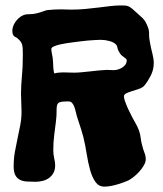

<svg xmlns="http://www.w3.org/2000/svg" viewBox="-20 -695 607 714"><path d="M543 -418.9Q540.5 -413.6 536.9 -407Q533.2 -400.4 529.1 -393.8Q524.9 -387.2 520.8 -381.6Q516.6 -376 513.2 -373Q505.9 -367.2 493.7 -363.3Q481.4 -359.4 469.7 -355.7Q458 -352.1 449.5 -347.9Q440.9 -343.8 440.9 -336.9Q440.9 -330.1 444.3 -320.1Q447.8 -310.1 451.9 -300Q456.1 -290 460.2 -282Q464.4 -273.9 465.8 -271Q472.2 -257.3 481.9 -240.7Q491.7 -224.1 497.1 -209Q501.5 -196.8 503.2 -182.1Q504.9 -167.5 508.8 -153.8Q512.2 -139.6 517.1 -127.4Q522 -115.2 522 -103Q522 -92.3 515.1 -80.3Q508.3 -68.4 498.5 -57.4Q488.8 -46.4 477.3 -37.4Q465.8 -28.3 457 -23.9Q452.1 -21.5 442.1 -17.8Q432.1 -14.2 419.9 -10.3Q407.7 -6.3 394 -3.7Q380.4 -1 368.2 -1Q347.2 -1 335 -18.3Q322.8 -35.6 315.2 -62.5Q307.6 -89.4 302.5 -122.1Q297.4 -154.8 290 -185.1Q286.1 -200.2 281 -216.3Q275.9 -232.4 269 -252.9Q264.6 -266.6 262 -278.3Q259.3 -290 255.9 -298.8Q252.4 -307.6 247.6 -312.7Q242.7 -317.9 233.9 -317.9Q212.4 -317.9 203.6 -315.2Q194.8 -312.5 192.4 -304.4Q189.9 -296.4 190.4 -281.7Q190.9 -267.1 188 -243.2Q185.1 -219.7 181.6 -192.6Q178.2 -165.5 178.2 -137.2Q178.2 -120.6 181.6 -106Q185.1 -91.3 185.1 -80.1Q185.1 -64 179 -52.5Q172.9 -41 162.6 -33.4Q152.3 -25.9 139.2 -22.5Q126 -19 111.8 -19Q94.2 -19 79.3 -20Q64.5 -21 53.7 -26.6Q43 -32.2 36.9 -43.7Q30.8 -55.2 30.8 -76.2Q30.8 -105 35.4 -130.6Q40 -156.2 45.4 -180.9Q50.8 -205.6 55.4 -230Q60.1 -254.4 60.1 -280.8Q60.1 -296.4 59.1 -313.2Q58.1 -330.1 58.1 -347.2Q58.1 -363.8 59.1 -379.4Q60.1 -395 61.5 -411.4Q63 -427.7 64 -446.8Q64.9 -465.8 64.9 -490.2Q64.9 -503.4 64.5 -512.7Q64 -522 62.3 -528.6Q60.5 -535.2 56.6 -540.5Q52.7 -545.9 45.9 -551.8Q43 -554.7 39.6 -556.2Q36.1 -557.6 33 -560.1Q29.8 -562.5 27.8 -567.4Q25.9 -572.3 25.9 -581.1Q25.9 -588.4 28.6 -596.4Q31.2 -604.5 36.6 -612.5Q42 -620.6 49.8 -627.7Q57.6 -634.8 67.9 -639.2Q77.1 -642.6 89.8 -642.3Q102.5 -642.1 113.8 -645Q126 -647.5 136.5 -651.4Q147 -655.3 153.8 -657.2Q179.2 -660.2 206.1 -660.2Q215.8 -660.2 225.3 -659.7Q234.9 -659.2 244.1 -659.2Q271 -659.2 296.9 -661.6Q322.8 -664.1 346.2 -667Q369.6 -669.9 390.6 -672.4Q411.6 -674.8 429.2 -674.8Q439.5 -674.8 446 -674.3Q452.6 -673.8 458.5 -671.1Q464.4 -668.5 471.7 -662.4Q479 -656.2 491.2 -645Q499 -637.7 504.6 -632.8Q510.3 -627.9 514.6 -622.8Q519 -617.7 522.7 -610.6Q526.4 -603.5 530.8 -591.8Q534.7 -582 534.4 -568.1Q534.2 -554.2 537.1 -540Q539.1 -527.3 541.7 -516.6Q544.4 -505.9 546.6 -496.3Q548.8 -486.8 550.3 -478.3Q551.8 -469.7 551.8 -460.9Q551.8 -451.2 550 -441.2Q548.3 -431.2 543 -418.9ZM451.2 -472.2Q450.7 -474.6 448 -476.8Q445.3 -479 441.7 -481.7Q438 -484.4 433.6 -488Q429.2 -491.7 425.8 -497.1Q418.5 -507.8 417 -516.6Q415.5 -525.4 411.1 -529.8Q402.8 -538.1 386.7 -542.5Q370.6 -546.9 355 -546.9Q345.7 -546.9 333.3 -546.1Q320.8 -545.4 306.6 -544.2Q292.5 -543 277.3 -541Q262.2 -539.1 247.1 -537.1Q239.7 -536.1 226.8 -534.2Q213.9 -532.2 201.4 -529.3Q189 -526.4 179.9 -522.2Q170.9 -518.1 170.9 -513.2Q170.9 -505.4 172.9 -496.1Q174.8 -486.8 175.8 -481Q177.7 -463.9 178 -448.5Q178.2 -433.1 182.1 -421.9Q190.9 -424.3 199.2 -425Q207.5 -425.8 214.8 -425.8Q224.6 -425.8 234.4 -425.3Q244.1 -424.8 255.9 -424.8Q268.1 -424.8 283.2 -426.3Q298.3 -427.7 314.2 -429.4Q330.1 -431.2 346.2 -432.9Q362.3 -434.6 377 -435.1Q383.8 -435.1 390.4 -434.6Q397 -434.1 402.8 -434.1Q410.2 -434.1 418.5 -436.5Q426.8 -439 434.1 -443.4Q441.4 -447.8 446.3 -454.6Q451.2 -461.4 451.2 -470.2Z"/></svg>

Font: Freckle Face
Style: Regular
Weight: 400
Designer: Astigmatic (AOETI)
Foundry: Astigmatic (AOETI)
Version: Version 1.000